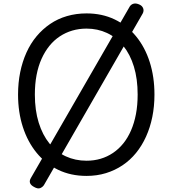

<svg xmlns="http://www.w3.org/2000/svg" viewBox="-20 -965 965 1074"><path d="M464 19Q376 19 305.5 -15Q235 -49 185 -110Q135 -171 108 -254Q81 -337 81 -436Q81 -502 93 -561Q105 -620 128 -671Q151 -722 184.5 -762Q218 -802 260.5 -831Q303 -860 354.5 -875Q406 -890 464 -890Q551 -890 621 -856.5Q691 -823 741 -762Q791 -701 817.5 -618Q844 -535 844 -436Q844 -370 832 -311Q820 -252 797 -201Q774 -150 741 -109.5Q708 -69 665.5 -40.5Q623 -12 572.5 3.5Q522 19 464 19ZM464 -66Q506 -66 543 -77Q580 -88 612 -109.5Q644 -131 669.5 -162.5Q695 -194 713 -235.5Q731 -277 740.5 -327Q750 -377 750 -436Q750 -524 729 -592.5Q708 -661 669.5 -708.5Q631 -756 578.5 -780.5Q526 -805 464 -805Q422 -805 384.5 -794Q347 -783 314.5 -761.5Q282 -740 256.5 -708.5Q231 -677 212.5 -636Q194 -595 184.5 -545Q175 -495 175 -436Q175 -348 196.5 -279Q218 -210 256.5 -162.5Q295 -115 348 -90.5Q401 -66 464 -66ZM226 70Q219 81 205.5 87Q192 93 171 81Q135 62 152 32L706 -929Q714 -941 728 -944.5Q742 -948 761 -939Q776 -932 781 -918Q786 -904 778 -889Z"/></svg>

Font: Playwrite IT Moderna
Style: Regular
Weight: 400
Designer: Veronika Burian, José Scaglione
Foundry: TypeTogether
Version: Version 1.002